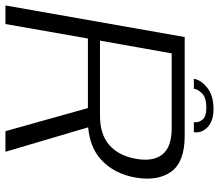

<svg xmlns="http://www.w3.org/2000/svg" viewBox="-72 -754 824 723"><g transform="rotate(90 340.5 -392.0)"><path d="M-1 0 118 -675H490Q588 -675 624.5 -624.8Q661 -574.5 647.5 -492Q633.5 -409 579 -359.5Q534 -318.5 458 -311.5L550 0H472.5L385.5 -310.5H123.5L69 0ZM131.5 -356H413.5Q485.5 -356 525.2 -391.5Q565 -427 576.5 -491Q588 -555 560.5 -590.5Q533 -626 461 -626H179.5ZM389 -783.5Q434.5 -783.5 457.8 -760.8Q481 -738 476 -709.5H438.5Q441.5 -726.5 429.5 -741.5Q417.5 -756.5 384 -756.5Q347.5 -756.5 331.5 -741.5Q315.5 -726.5 312.5 -709.5H275Q280.5 -738 310 -760.8Q339.5 -783.5 389 -783.5Z"/></g></svg>

Font: Anybody ExtraExpanded Light
Style: Italic
Weight: 300
Width: 8
Italic angle: -10°
Designer: Tyler Finck
Foundry: Etcetera Type Company
Version: Version 1.010; ttfautohint (v1.8.3) -l 8 -r 50 -G 200 -x 14 